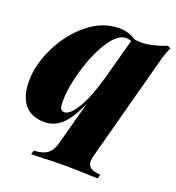

<svg xmlns="http://www.w3.org/2000/svg" viewBox="-130 -637 847 923"><g transform="rotate(20 293.5 -176.0)"><path d="M412.6 114.7Q412.6 136.7 428.2 147.2Q443.8 157.7 478 160.2L472.2 181.2Q465.8 181.2 441.4 180.2Q356 176.8 303.2 176.8Q248.5 176.8 162.1 180.2Q137.7 181.2 131.8 181.2L138.2 160.2Q170.4 159.2 190.4 150.6Q210.4 142.1 221.9 126.2Q233.4 110.4 240.2 85L301.3 -140.1Q266.1 -59.1 227.8 -22.5Q189.5 14.2 139.2 14.2Q70.3 14.2 36.1 -27.8Q2 -69.8 2 -148.9Q2 -229 45.4 -319.6Q88.9 -410.2 163.3 -471.7Q237.8 -533.2 325.2 -533.2Q350.1 -533.2 372.3 -526.1Q394.5 -519 408.7 -508.3Q423.8 -504.4 443.8 -504.4Q496.6 -504.4 571.8 -533.2L586.9 -525.9Q574.2 -499.5 564.9 -466.8L417 85.9Q412.6 103 412.6 114.7ZM337.9 -280.8 333.5 -258.3 397.9 -495.1Q384.3 -500 370.1 -500Q327.6 -500 285.2 -434.1Q242.7 -368.2 215.3 -274.9Q188 -181.6 188 -109.9Q188 -82.5 193.6 -72.8Q199.2 -63 211.9 -63Q232.9 -63 256.6 -92.5Q280.3 -122.1 302 -172.1Q323.7 -222.2 337.9 -280.8Z"/></g></svg>

Font: TypoPRO Playfair Display
Style: Italic
Weight: 900
Italic angle: -14°
Designer: Claus Eggers Sørensen
Foundry: Claus Eggers Sørensen
Version: Version 1.004;PS 001.004;hotconv 1.0.70;makeotf.lib2.5.58329